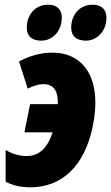

<svg xmlns="http://www.w3.org/2000/svg" viewBox="-20 -787 473 817"><path d="M346 -614C391 -614 433 -653 433 -712C433 -747 411 -767 375 -767C315 -767 283 -720 283 -670C283 -633 305 -614 346 -614ZM156 -614C202 -614 243 -653 243 -712C243 -747 221 -767 186 -767C126 -767 94 -720 94 -670C94 -633 115 -614 156 -614ZM109 10C244 10 339 -81 374 -246C415 -438 347 -563 202 -563C154 -563 103 -549 61 -525L98 -410C122 -422 145 -429 164 -429C210 -429 228 -398 226 -344H108L84 -224H204C181 -155 146 -123 92 -123C61 -123 30 -133 4 -149V-14C33 2 69 10 109 10Z"/></svg>

Font: Noto Sans ExtraCondensed Black
Style: Italic
Weight: 900
Width: 2
Italic angle: -12°
Designer: Monotype Design Team
Foundry: Monotype Imaging Inc.
Version: Version 2.013